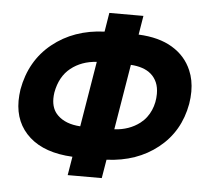

<svg xmlns="http://www.w3.org/2000/svg" viewBox="-51 -769 951 827"><g transform="rotate(5 424.5 -356.0)"><path d="M418.3 0H271L284.4 -80.6Q164.1 -86.6 98.4 -145.2Q32.3 -204.2 32.3 -300.8Q32.3 -312.5 33.4 -324.8Q34.4 -337 36.2 -349.8Q58.9 -475.9 150.9 -550.1Q242.9 -624.3 375.4 -629.6L388.8 -711.6H536.2L522.7 -629.6Q611.2 -625.7 669.2 -590.7Q727.3 -555.8 752.8 -495.4Q770.2 -455.3 770.2 -404.8Q770.2 -378.6 765.6 -351.2Q744 -230.5 653.4 -158.4Q563.2 -86.3 431.8 -80.6ZM306.5 -214.1 353.3 -496.8Q288 -492.9 241.8 -456.3Q195.7 -419.7 182.9 -349.8Q180.8 -335.9 180.8 -323.5Q180.8 -278.1 208.1 -251.8Q242.5 -218 306.5 -214.1ZM453.8 -214.1Q518.1 -217.7 563.9 -252.8Q579.2 -264.6 590.4 -279.5Q601.6 -294.4 608.8 -311.1Q616.1 -327.8 619.7 -345.9Q623.2 -364 623.2 -382.1Q623.2 -410.2 614.2 -431.1Q605.1 -452.1 588.8 -466.3Q572.4 -480.5 549.9 -487.9Q527.3 -495.4 500.7 -496.8Z"/></g></svg>

Font: Linik Sans
Style: Bold Italic
Weight: 700
Italic angle: 9°
Designer: Fonts by Rasmus Andersson / Changes by Cristiano Sobral with parts from Marc Monis
Foundry: rsms
Version: Version 3.020; ttfautohint (v1.6)